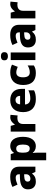

<svg xmlns="http://www.w3.org/2000/svg" viewBox="1591 -2398 1047 4269"><g transform="rotate(-90 2114.5 -263.5)"><path d="M318 -560C230 -560 153 -542 93 -510L144 -398C197 -421 249 -438 298 -438C346 -438 375 -415 375 -362V-346L281 -343C122 -336 39 -283 39 -166C39 -46 111 10 208 10C299 10 342 -15 389 -74H393L426 0H543V-364C543 -493 461 -560 318 -560ZM324 -248 375 -250V-206C375 -147 331 -111 275 -111C237 -111 211 -128 211 -170C211 -217 240 -245 324 -248Z M1005 -559C927 -559 882 -522 854 -479H846L822 -549H685V240H854V28C854 -4 851 -32 847 -57H854C881 -24 922 10 1000 10C1120 10 1207 -88 1207 -276C1207 -460 1128 -559 1005 -559ZM946 -426C1006 -426 1035 -380 1035 -278C1035 -175 1006 -126 948 -126C876 -126 854 -179 854 -277V-292C856 -382 878 -426 946 -426Z M1642 -559C1573 -559 1515 -514 1483 -459H1476L1450 -549H1323V0H1492V-275C1492 -377 1564 -401 1628 -401C1651 -401 1670 -399 1682 -396L1696 -554C1684 -556 1660 -559 1642 -559Z M2021 -559C1862 -559 1756 -466 1756 -271C1756 -78 1875 10 2041 10C2130 10 2186 -2 2240 -30V-155C2179 -126 2125 -113 2055 -113C1974 -113 1929 -159 1926 -231H2273V-309C2273 -473 2176 -559 2021 -559ZM2024 -442C2086 -442 2117 -398 2118 -340H1929C1935 -410 1972 -442 2024 -442Z M2623 10C2699 10 2748 -5 2794 -35V-173C2747 -143 2696 -125 2638 -125C2571 -125 2530 -170 2530 -273C2530 -375 2568 -425 2637 -425C2678 -425 2716 -412 2763 -393L2812 -520C2766 -543 2709 -559 2637 -559C2475 -559 2359 -472 2359 -272C2359 -76 2458 10 2623 10Z M2999 -767C2949 -767 2908 -750 2908 -689C2908 -629 2949 -611 2999 -611C3048 -611 3089 -629 3089 -689C3089 -750 3048 -767 2999 -767ZM3082 -549H2914V0H3082Z M3473 -560C3385 -560 3308 -542 3248 -510L3299 -398C3352 -421 3404 -438 3453 -438C3501 -438 3530 -415 3530 -362V-346L3436 -343C3277 -336 3194 -283 3194 -166C3194 -46 3266 10 3363 10C3454 10 3497 -15 3544 -74H3548L3581 0H3698V-364C3698 -493 3616 -560 3473 -560ZM3479 -248 3530 -250V-206C3530 -147 3486 -111 3430 -111C3392 -111 3366 -128 3366 -170C3366 -217 3395 -245 3479 -248Z M4159 -559C4090 -559 4032 -514 4000 -459H3993L3967 -549H3840V0H4009V-275C4009 -377 4081 -401 4145 -401C4168 -401 4187 -399 4199 -396L4213 -554C4201 -556 4177 -559 4159 -559Z"/></g></svg>

Font: Noto Sans Ethiopic ExtraBold
Style: Regular
Weight: 800
Designer: Monotype Design Team
Foundry: Monotype Imaging Inc.
Version: Version 2.102